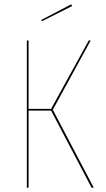

<svg xmlns="http://www.w3.org/2000/svg" viewBox="-20 -867 488 887"><path d="M224 -360 413 0H403L216 -356H112V0H104V-680H112V-364H216L390 -680H399ZM313 -839 174 -769 171 -775 309 -847Z"/></svg>

Font: Fira Sans Compressed Eight
Style: Regular
Weight: 100
Width: 1
Designer: bBox Type GmbH & Carrois Corporate GbR & Edenspiekermann AG
Foundry: bBox Type GmbH & Carrois Corporate GbR & Edenspiekermann AG
Version: Version 4.301